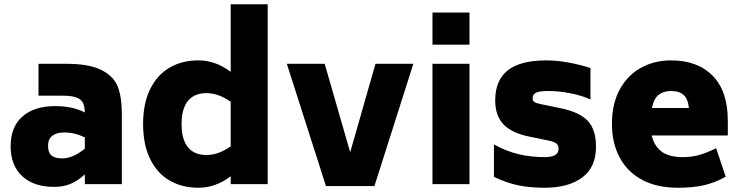

<svg xmlns="http://www.w3.org/2000/svg" viewBox="-20 -866 3473 903"><path d="M553 -333V0H379V-46Q344 -14 310 -0.5Q276 13 235 13Q139 13 84.5 -37.5Q30 -88 30 -178Q30 -269 85.5 -318Q141 -367 240 -367Q322 -367 379 -337Q378 -365 370.5 -381.5Q363 -398 340.5 -407Q318 -416 275 -416H161V-566H290Q400 -566 457.5 -536.5Q515 -507 534 -458Q553 -409 553 -333ZM379 -167V-220Q331 -243 282 -243Q246 -243 226 -227.5Q206 -212 206 -180Q206 -147 223 -134Q240 -121 272 -121Q323 -121 379 -167Z M1239 -846V0H1065V-37Q994 17 913 17Q837 17 778.5 -16.5Q720 -50 686.5 -117.5Q653 -185 653 -283Q653 -380 686.5 -447.5Q720 -515 778.5 -548.5Q837 -582 913 -582Q994 -582 1065 -528V-846ZM1065 -178V-387Q1008 -428 951 -428Q893 -428 863.5 -391Q834 -354 834 -283Q834 -211 863.5 -174Q893 -137 951 -137Q1008 -137 1065 -178Z M1924 -566 1741 9H1513L1329 -566H1507L1627 -150L1746 -566Z M2014 -807H2188V-656H2014ZM2014 -566H2188V0H2014Z M2303 -34V-187Q2360 -155 2418 -141Q2476 -127 2542 -127Q2607 -127 2607 -166Q2607 -182 2598 -190Q2589 -198 2569 -203L2472 -223Q2387 -240 2348 -281Q2309 -322 2309 -393Q2309 -489 2368.5 -535.5Q2428 -582 2549 -582Q2599 -582 2653.5 -572Q2708 -562 2757 -546V-398Q2719 -416 2664.5 -427Q2610 -438 2558 -438Q2517 -438 2501 -430Q2485 -422 2485 -405Q2485 -392 2493 -386.5Q2501 -381 2520 -377L2617 -357Q2705 -339 2744 -298Q2783 -257 2783 -176Q2783 -79 2718 -31Q2653 17 2542 17Q2471 17 2416.5 5.5Q2362 -6 2303 -34Z M3192 -127Q3231 -127 3266.5 -136.5Q3302 -146 3348 -169L3393 -35Q3341 -6 3290 5.5Q3239 17 3168 17Q3069 17 2999.5 -20.5Q2930 -58 2894 -126Q2858 -194 2858 -284Q2858 -378 2895 -445.5Q2932 -513 2995 -547.5Q3058 -582 3136 -582Q3261 -582 3332 -509.5Q3403 -437 3403 -298V-229H3045Q3056 -181 3090.5 -154Q3125 -127 3192 -127ZM3046 -358H3220Q3216 -400 3195.5 -419Q3175 -438 3136 -438Q3100 -438 3077.5 -420Q3055 -402 3046 -358Z"/></svg>

Font: Biryani Black
Style: Regular
Weight: 900
Designer: Dan Reynolds and Mathieu Reguer
Foundry: Dan Reynolds and Mathieu Reguer
Version: Version 1.004; ttfautohint (v1.1) -l 5 -r 5 -G 72 -x 0 -D la